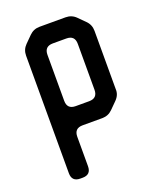

<svg xmlns="http://www.w3.org/2000/svg" viewBox="-132 -564 699 857"><g transform="rotate(-20 217.5 -135.5)"><path d="M151 -137V-355Q151 -395 191 -395H255Q295 -395 295 -355V-137Q295 -97 255 -97H191Q151 -97 151 -137ZM100 214H111Q151 214 151 174V34Q151 -6 191 -6H284Q313 -6 333 -26L365 -58Q387 -80 385 -108V-384Q385 -413 365 -433L333 -465Q313 -485 284 -485H161Q132 -485 112 -465L80 -433Q60 -413 60 -384V174Q60 214 100 214Z"/></g></svg>

Font: WDXL Lubrifont SC
Style: Regular
Weight: 400
Designer: [WDXL Lubrifont] Copyright 2020-2022 (c) NightFurySL2001, Skr-ZERO; [ZCOOL QingKe HuangYou] Copyright 2018-2022 (c) The 
Version: Version 2.001;hotconv 1.1.1;makeotfexe 2.6.0